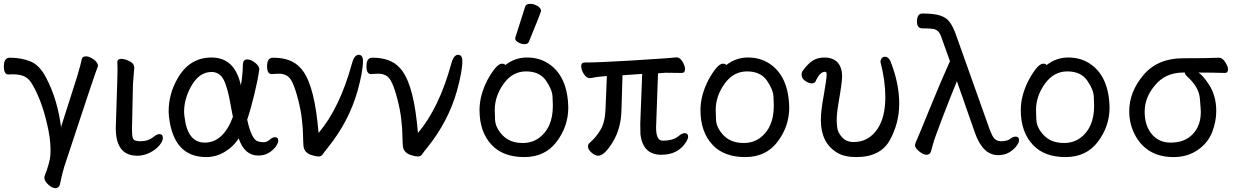

<svg xmlns="http://www.w3.org/2000/svg" viewBox="-47 -790 6396 995"><path d="M239 185Q223 185 203 166.5Q183 148 183 131V126Q212 51 214 14L215 -11Q215 -78 194 -160Q167 -272 122 -350Q105 -381 81.5 -393Q58 -405 18 -405Q5 -405 -3 -404Q-27 -404 -27 -446Q-27 -491 4 -491Q62 -491 110 -472Q158 -453 191 -389Q253 -273 271 -119L270 -134L352 -391Q373 -461 377 -484Q380 -498 399 -498Q415 -498 437 -483Q459 -468 461 -450Q461 -445 456 -435Q444 -406 286 74Q277 101 263 168Q257 185 239 185Z M664 17Q553 17 553 -126L557 -254Q562 -397 562 -429L561 -470Q563 -485 580 -485Q592 -485 608 -480Q646 -466 648 -445L649 -442L642 -353L637 -122Q637 -104 639 -85Q641 -66 653.5 -62Q666 -58 680 -58Q722 -58 749 -81Q767 -95 779 -95Q797 -95 797 -74Q797 -58 778.5 -36Q760 -14 729 1.5Q698 17 664 17Z M1014 -51Q1110 -51 1160 -184L1150 -236Q1134 -333 1113 -375Q1092 -417 1049 -417Q984 -417 942 -340Q907 -275 907 -212Q907 -199 909 -186Q924 -51 1014 -51ZM1022 24Q853 24 829 -183Q827 -198 827 -213Q827 -303 873 -383Q935 -492 1049 -492Q1170 -492 1201 -348Q1210 -391 1212 -458Q1213 -482 1235 -482Q1252 -482 1273.5 -466Q1295 -450 1297 -432Q1290 -380 1271.5 -303Q1253 -226 1234 -170Q1254 -78 1282 -61Q1297 -53 1320 -53Q1336 -53 1350.5 -66Q1365 -79 1378 -79Q1395 -79 1395 -61Q1395 -49 1382.5 -31Q1370 -13 1347 1.5Q1324 16 1291 16Q1220 16 1190 -73Q1164 -31 1118.5 -3.5Q1073 24 1022 24Z M1604 21Q1591 21 1569 14Q1531 3 1526 -31Q1524 -51 1523.5 -87Q1523 -123 1517.5 -171.5Q1512 -220 1498 -274Q1484 -328 1470 -359Q1456 -390 1437.5 -399Q1419 -408 1402 -408Q1383 -408 1361 -406Q1337 -406 1337 -447Q1337 -491 1368 -491Q1462 -491 1508 -440Q1574 -374 1598 -160L1604 -101Q1714 -231 1777 -461Q1789 -506 1812 -506Q1834 -506 1834 -473Q1834 -420 1806 -319Q1761 -160 1652 -25Q1634 -3 1626 9Q1618 21 1604 21Z M2119 21Q2106 21 2084 14Q2046 3 2041 -31Q2039 -51 2038.5 -87Q2038 -123 2032.5 -171.5Q2027 -220 2013 -274Q1999 -328 1985 -359Q1971 -390 1952.5 -399Q1934 -408 1917 -408Q1898 -408 1876 -406Q1852 -406 1852 -447Q1852 -491 1883 -491Q1977 -491 2023 -440Q2089 -374 2113 -160L2119 -101Q2229 -231 2292 -461Q2304 -506 2327 -506Q2349 -506 2349 -473Q2349 -420 2321 -319Q2276 -160 2167 -25Q2149 -3 2141 9Q2133 21 2119 21Z M2662 -49Q2709 -49 2745 -74Q2818 -127 2818 -241Q2818 -249 2816.5 -287.5Q2815 -326 2782 -373Q2749 -420 2679 -420Q2609 -420 2563 -356Q2517 -292 2517 -220Q2517 -214 2518.5 -171Q2520 -128 2558 -88.5Q2596 -49 2662 -49ZM2670 24Q2561 24 2502 -38Q2438 -105 2438 -220Q2438 -296 2480 -377Q2526 -460 2554 -460Q2567 -460 2572 -453Q2622 -492 2684 -492Q2746 -492 2793 -462Q2895 -397 2898 -232Q2898 -136 2838 -56Q2778 24 2670 24ZM2672 -561Q2656 -561 2639.5 -570Q2623 -579 2623 -590Q2623 -598 2625 -600L2674 -754Q2678 -770 2701 -770Q2720 -770 2738.5 -759Q2757 -748 2757 -732Q2757 -728 2694 -574Q2689 -561 2672 -561Z M3053 17Q3037 17 3018.5 1Q3000 -15 3000 -31Q3000 -41 3007 -48Q3042 -78 3065.5 -118Q3089 -158 3091 -226L3098 -396Q3047 -392 3034.5 -389Q3022 -386 3010 -385Q2993 -385 2979 -406Q2965 -427 2965 -448Q2965 -466 2982 -466Q3051 -466 3220 -476Q3433 -489 3459 -493Q3476 -493 3489.5 -471Q3503 -449 3503 -432Q3503 -412 3486 -412L3402 -413L3363 -410L3353 -129Q3353 -61 3387 -61Q3443 -61 3471 -86Q3488 -100 3501 -100Q3519 -100 3519 -82Q3519 -68 3503 -46Q3462 12 3380 12Q3285 12 3272 -93Q3271 -109 3271 -149L3281 -407L3179 -400Q3176 -312 3173.5 -217.5Q3171 -123 3128 -53Q3085 17 3053 17Z M3807 -49Q3854 -49 3890 -74Q3963 -127 3963 -241Q3963 -249 3961.5 -287.5Q3960 -326 3927 -373Q3894 -420 3824 -420Q3754 -420 3708 -356Q3662 -292 3662 -220Q3662 -214 3663.5 -171Q3665 -128 3703 -88.5Q3741 -49 3807 -49ZM3815 24Q3706 24 3647 -38Q3583 -105 3583 -220Q3583 -296 3625 -377Q3671 -460 3699 -460Q3712 -460 3717 -453Q3767 -492 3829 -492Q3891 -492 3938 -462Q4040 -397 4043 -232Q4043 -136 3983 -56Q3923 24 3815 24Z M4390 24Q4329 24 4291 1Q4207 -50 4207 -167Q4207 -217 4221 -291Q4237 -381 4237 -403Q4237 -418 4229 -418Q4201 -418 4180 -369Q4175 -358 4159 -358Q4145 -358 4126 -370.5Q4107 -383 4107 -404Q4107 -414 4112 -422Q4138 -458 4163.5 -475Q4189 -492 4227 -492Q4264 -492 4288 -472Q4317 -446 4317 -393Q4317 -363 4298 -254Q4289 -201 4289 -166Q4289 -152 4292 -127.5Q4295 -103 4317 -78.5Q4339 -54 4377 -54Q4455 -54 4501 -123Q4541 -183 4541 -287Q4541 -372 4516 -468Q4516 -481 4522.5 -488.5Q4529 -496 4539 -496Q4557 -496 4567 -474Q4613 -359 4613 -253Q4613 -152 4564.5 -64Q4516 24 4390 24Z M5125 14Q5046 14 5005 -103L4912 -369Q4878 -287 4836.5 -178.5Q4795 -70 4789 -46Q4783 -22 4777.5 -5Q4772 12 4754 12Q4738 12 4716.5 -5.5Q4695 -23 4695 -36Q4695 -46 4703 -62.5Q4711 -79 4771 -226.5Q4831 -374 4876 -473L4836 -584Q4827 -614 4816.5 -625.5Q4806 -637 4789.5 -640Q4773 -643 4733 -643Q4705 -643 4705 -678Q4705 -720 4734 -720Q4794 -720 4826.5 -709Q4859 -698 4875.5 -674.5Q4892 -651 4906 -613L5080 -124Q5094 -86 5105 -73Q5116 -60 5138 -58Q5172 -58 5187.5 -70Q5203 -82 5216 -82Q5234 -82 5234 -63Q5234 -51 5220 -32.5Q5206 -14 5182.5 0Q5159 14 5125 14Z M5467 -49Q5514 -49 5550 -74Q5623 -127 5623 -241Q5623 -249 5621.5 -287.5Q5620 -326 5587 -373Q5554 -420 5484 -420Q5414 -420 5368 -356Q5322 -292 5322 -220Q5322 -214 5323.5 -171Q5325 -128 5363 -88.5Q5401 -49 5467 -49ZM5475 24Q5366 24 5307 -38Q5243 -105 5243 -220Q5243 -296 5285 -377Q5331 -460 5359 -460Q5372 -460 5377 -453Q5427 -492 5489 -492Q5551 -492 5598 -462Q5700 -397 5703 -232Q5703 -136 5643 -56Q5583 24 5475 24Z M6112 -76Q6176 -121 6176 -210Q6176 -221 6171 -280Q6166 -339 6106 -393Q6094 -403 6093 -414H6084Q5991 -414 5936 -345Q5885 -284 5885 -211Q5885 -134 5927 -89Q5963 -51 6019 -51Q6075 -51 6112 -76ZM6035 24Q5901 24 5839 -83Q5805 -143 5805 -213Q5805 -314 5878.5 -401Q5952 -488 6083 -488Q6219 -488 6270 -491Q6288 -491 6302.5 -468Q6317 -445 6317 -431Q6317 -412 6301 -412Q6234 -414 6164 -414Q6187 -399 6218 -352Q6256 -294 6256 -214Q6256 -159 6234 -103.5Q6212 -48 6159 -12Q6106 24 6035 24Z"/></svg>

Font: LXGW WenKai Medium
Style: Regular
Weight: 500
Designer: LXGW / Fontworks Inc.
Foundry: LXGW / Fontworks Inc.
Version: Version 1.501; October 10, 2024